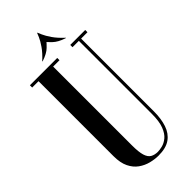

<svg xmlns="http://www.w3.org/2000/svg" viewBox="-273 -908 962 962"><g transform="rotate(-45 208.0 -426.5)"><path d="M57.2 -683H12.2V-699H205.8V-683H160.8V-123.5Q160.8 -77.5 168.4 -52.6Q176 -27.8 191.9 -18.8Q207.8 -9.8 230.2 -9.8Q243 -9.8 262.1 -14.4Q281.2 -19 299.9 -34.2Q318.5 -49.5 330.8 -81Q343 -112.5 343 -165.5V-683H298V-699H404V-683H359V-166.2Q359 -115.2 346 -76.2Q333 -37.2 302.8 -15.5Q272.5 6.2 219 6.2Q193 6.2 164.5 -1Q136 -8.2 111.6 -25.5Q87.2 -42.8 72.2 -73.5Q57.2 -104.2 57.2 -152ZM143 -739 140.2 -739.8Q171.5 -768.2 189.1 -793.9Q206.8 -819.5 214.5 -837.6Q222.2 -855.8 223.2 -858.8H225.2L225.5 -795Q223.5 -791.8 203.8 -772.1Q184 -752.5 143 -739ZM305.5 -739Q264.8 -752.5 244.9 -772.1Q225 -791.8 223 -795L223.2 -858.8H225.2Q226.5 -855.8 234.2 -837.6Q242 -819.5 259.6 -793.9Q277.2 -768.2 308.2 -739.8Z"/></g></svg>

Font: Emberly Black
Style: Regular
Weight: 900
Designer: Rajesh Rajput
Foundry: Rajesh Rajput
Version: Version 1.000